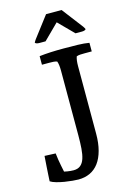

<svg xmlns="http://www.w3.org/2000/svg" viewBox="-147 -1001 795 1160"><g transform="rotate(-15 250.0 -421.0)"><path d="M470.7 -780.3Q464.8 -771.5 444.8 -771.5H405.3L312.5 -865.2L217.8 -771.5H180.2Q158.7 -771.5 152.8 -780.3Q155.3 -785.2 157.5 -789.1Q159.7 -793 163.6 -798.3L263.2 -929.2H360.4L460.4 -798.3Q463.9 -793 466.3 -789.1Q468.8 -785.2 470.7 -780.3ZM368.7 -154.3Q368.7 -94.2 356.4 -49.1Q344.2 -3.9 321.8 26.1Q299.3 56.2 267.1 71.3Q234.9 86.4 194.8 86.4Q181.2 86.4 157.5 84.2Q133.8 82 108.4 77.9Q83 73.7 59.6 67.1Q36.1 60.5 22.9 51.8Q22.9 49.8 23.4 40.8Q23.9 31.7 24.9 13.4Q25.9 -4.9 27.8 -33.7Q29.8 -62.5 32.7 -104.5L101.6 -101.6Q103.5 -82 106.9 -61.3Q110.4 -40.5 113.8 -22.9Q117.7 -2.4 122.1 17.6Q131.8 19.5 142.1 21.5Q150.9 22.9 160.9 23.9Q170.9 24.9 180.7 24.9Q207.5 24.9 223.9 11.2Q240.2 -2.4 248.5 -27.8Q256.8 -53.2 259.5 -89.6Q262.2 -126 262.2 -171.4V-576.7Q262.2 -615.2 254.4 -635.3Q244.1 -639.2 231.4 -639.9Q218.8 -640.6 204.1 -640.6H160.2V-694.3Q193.8 -698.2 230.7 -700Q267.6 -701.7 312 -701.7Q359.4 -701.7 400.1 -700.7Q440.9 -699.7 471.7 -694.3V-640.6H426.8Q412.1 -640.6 399.4 -639.9Q386.7 -639.2 376.5 -635.3Q368.7 -613.8 368.7 -576.2Z"/></g></svg>

Font: Tienne
Style: Regular
Weight: 400
Designer: vernon adams
Foundry: vernon adams
Version: Version 1.001